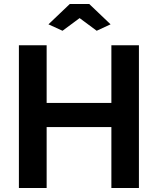

<svg xmlns="http://www.w3.org/2000/svg" viewBox="-20 -935 785 955"><path d="M671 -710V0H534V-303H212V0H74V-710H212V-423H534V-710ZM221 -814 327 -915H424L530 -814L461 -782L376 -845L291 -782Z"/></svg>

Font: Raleway
Style: Bold
Weight: 700
Designer: Matt McInerney, Pablo Impallari, Rodrigo Fuenzalida
Foundry: Matt McInerney, Pablo Impallari, Rodrigo Fuenzalida
Version: Version 4.026